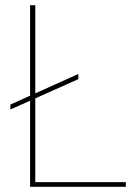

<svg xmlns="http://www.w3.org/2000/svg" viewBox="-20 -720 539 740"><path d="M20 -298V-317L282 -435V-415ZM96 0V-700H116V-18H465V0Z"/></svg>

Font: DM Sans 28pt Thin
Style: Regular
Weight: 250
Version: Version 4.004;gftools[0.9.30]